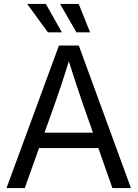

<svg xmlns="http://www.w3.org/2000/svg" viewBox="-20 -960 702 980"><path d="M13.2 0 280.8 -727.5H382.3L648.4 0H553.7L400.4 -437Q385.7 -479.5 366.9 -536.4Q348.1 -593.3 319.3 -684.6H343.3Q314.9 -592.8 296.1 -535.9Q277.3 -479 262.2 -437L106.4 0ZM150.4 -204.1V-282.7H510.7V-204.1ZM370.1 -794.9 286.6 -939.9H381.8L439.9 -794.9ZM224.6 -794.9 118.7 -939.9H213.9L295.9 -794.9Z"/></svg>

Font: Inter 28pt
Style: Regular
Weight: 400
Designer: Rasmus Andersson
Foundry: rsms
Version: Version 4.001;git-66647c0bb